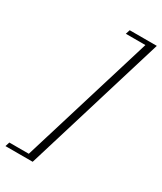

<svg xmlns="http://www.w3.org/2000/svg" viewBox="-292 -775 825 978"><g transform="rotate(30 121.0 -286.0)"><path d="M327.5 -700 75 127.5H-85L-77 102H37.5L275 -674.5H160L168 -700Z"/></g></svg>

Font: Newsreader 16pt Light
Style: Italic
Weight: 300
Italic angle: -17°
Designer: Hugues Gentile
Foundry: Production Type
Version: Version 1.003; ttfautohint (v1.8.3)